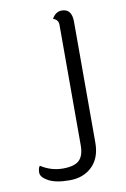

<svg xmlns="http://www.w3.org/2000/svg" viewBox="-83 -770 544 828"><g transform="rotate(-10 188.5 -356.5)"><path d="M291 -663V-134Q291 -67 253 -30Q215 7 154.5 7Q94 7 62 -10.5Q30 -28 30 -48Q30 -68 38 -77Q83 -48 134.5 -48Q186 -48 206.5 -68.5Q227 -89 227 -133V-660Q227 -684 204 -691Q220 -720 247 -720Q291 -720 291 -663Z"/></g></svg>

Font: Laila Light
Style: Regular
Weight: 300
Designer: Hitesh Malaviya
Foundry: Indian Type Foundry
Version: Version 1.302;PS 1.0;hotconv 1.0.78;makeotf.lib2.5.61930; tt